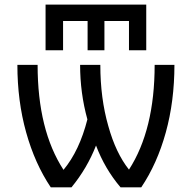

<svg xmlns="http://www.w3.org/2000/svg" viewBox="-20 -803 820 825"><path d="M251 -712.9V-586.9H175.8V-783.2H608.4V-586.9H534.2V-712.9H428.7V-586.9H356.4V-712.9ZM252.9 -73.2Q321.3 -155.3 355.5 -290Q324.2 -403.3 324.2 -524.4H411.1Q411.1 -380.9 445.3 -261.7Q477.5 -145.5 534.2 -74.2Q644.5 -245.1 644.5 -524.4H729.5Q729.5 -368.2 692.4 -233.9Q655.3 -99.6 586.9 2H498Q430.7 -77.1 392.6 -177.7Q354.5 -80.1 287.1 2H198.2Q129.9 -99.6 92.3 -234.4Q54.7 -369.1 54.7 -524.4H141.6Q141.6 -244.1 252.9 -73.2Z"/></svg>

Font: Nasu
Style: Regular
Weight: 400
Designer: Ryoko NISHIZUKA (kana &amp; ideographs); Paul D. Hunt (Latin, Greek &amp; Cyrillic); Wenlong ZHANG (bopomofo); Sandoll C
Version: Version 2014.1215